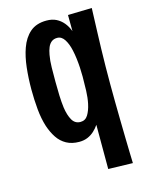

<svg xmlns="http://www.w3.org/2000/svg" viewBox="-106 -593 629 818"><g transform="rotate(-15 208.5 -184.0)"><path d="M41 -257.4Q41 -307.6 46.2 -353.9Q51.4 -400.2 64.4 -436.6Q78.8 -477.2 106.2 -500.9Q133.6 -524.6 178.6 -524.6Q203.6 -524.6 221.6 -515.5Q239.6 -506.4 252.9 -490.4Q266.2 -474.4 274.4 -452.4L273.8 -523.8L379.4 -526.4Q378.8 -508.4 377.8 -481.1Q376.8 -453.8 375.6 -419.6Q374.4 -385.4 373.3 -347.3Q372.2 -309.2 371.8 -270Q371.4 -230.8 371.4 -193.4Q371.4 -157.2 371.9 -116Q372.4 -74.8 373.1 -33.5Q373.8 7.8 374.6 45.2Q375.4 82.6 376.2 111.8Q377 141 377.6 157.2L269.6 154.4L269.4 -40.6Q260.4 -27 247.4 -15Q234.4 -3 218 3.9Q201.6 10.8 181 10.8Q148.6 10.8 124.9 -2.2Q101.2 -15.2 85.7 -38.5Q70.2 -61.8 60.2 -91.8Q49 -126.8 45 -169.7Q41 -212.6 41 -257.4ZM148.6 -262.6Q148.6 -231.6 149.7 -202.3Q150.8 -173 154 -147.6Q159 -113 171.4 -91.4Q183.8 -69.8 207.8 -69.8Q229.4 -69.8 241 -88.7Q252.6 -107.6 258.6 -136Q264 -161.4 265.1 -192.2Q266.2 -223 266.2 -254Q266.2 -274 265 -294.4Q263.8 -314.8 261.3 -334.8Q258.8 -354.8 255 -371.8Q248.6 -401.8 235.9 -421.7Q223.2 -441.6 203.8 -441.6Q188.8 -441.6 178.8 -433.9Q168.8 -426.2 163 -412.5Q157.2 -398.8 154 -380.4Q149.4 -356 149 -325.4Q148.6 -294.8 148.6 -262.6Z"/></g></svg>

Font: Truculenta
Style: Regular
Weight: 400
Designer: Ivan Castro, Eva Sanz & Omnibus-Type Team
Foundry: Omnibus-Type
Version: Version 1.002